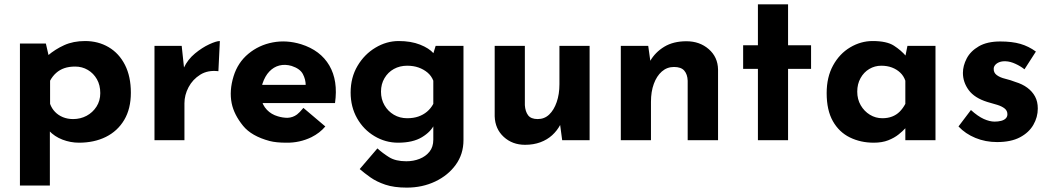

<svg xmlns="http://www.w3.org/2000/svg" viewBox="-20 -649 4869 889"><path d="M345.7 11.7Q306.6 11.7 269.5 -2.4Q232.4 -16.6 207 -43.9L210.9 -85V210H72.3V-447.3H192.4L211.9 -362.3L201.2 -391.6Q235.4 -420.9 277.3 -439.9Q319.3 -459 374 -459Q434.6 -459 482.9 -430.7Q531.2 -402.3 558.6 -348.6Q585.9 -294.9 585.9 -219.7Q585.9 -145.5 555.2 -93.8Q524.4 -42 470.2 -15.1Q416 11.7 345.7 11.7ZM318.4 -97.7Q352.5 -97.7 380.9 -112.8Q409.2 -127.9 426.8 -155.3Q444.3 -182.6 444.3 -217.8Q444.3 -254.9 428.7 -282.2Q413.1 -309.6 386.7 -325.2Q360.4 -340.8 328.1 -340.8Q299.8 -340.8 278.3 -333.5Q256.8 -326.2 240.2 -311.5Q223.6 -296.9 211.9 -275.4V-168Q219.7 -146.5 234.9 -130.9Q250 -115.2 271.5 -106.4Q293 -97.7 318.4 -97.7Z M821.3 -436.5 834 -317.4 831.1 -335Q849.6 -374 882.8 -401.4Q916 -428.7 948.7 -443.8Q981.4 -459 998 -459L991.2 -319.3Q942.4 -325.2 907.2 -303.2Q872.1 -281.2 853 -245.1Q834 -209 834 -170.9V0H695.3V-436.5Z M1228.5 3.9Q1144.5 -18.6 1105.5 -66.4Q1063.5 -118.2 1052.7 -170.9Q1041 -229.5 1061.5 -295.9Q1081.1 -359.4 1129.9 -399.9Q1178.7 -440.4 1242.7 -452.6Q1306.6 -464.8 1374 -444.3Q1463.9 -416 1504.9 -345.7Q1545.9 -275.4 1531.2 -171.9H1174.8L1168 -255.9H1427.7L1395.5 -253.9Q1395.5 -281.2 1382.3 -306.2Q1369.1 -331.1 1330.1 -343.8Q1299.8 -352.5 1273.4 -345.7Q1247.1 -338.9 1227.1 -317.9Q1207 -296.9 1195.3 -261.7Q1183.6 -222.7 1189.5 -192.4Q1195.3 -162.1 1215.8 -140.6Q1236.3 -119.1 1266.6 -110.4Q1289.1 -103.5 1311.5 -103.5Q1335.9 -104.5 1355.5 -119.1Q1366.2 -127 1384.8 -149.4L1486.3 -63.5Q1460.9 -33.2 1421.9 -13.7Q1367.2 12.7 1305.7 11.7Q1258.8 11.7 1228.5 3.9Z M1863.3 219.7Q1804.7 219.7 1764.2 206.1Q1723.6 192.4 1695.3 172.4Q1667 152.3 1645.5 133.8L1727.5 38.1Q1751 59.6 1781.2 78.6Q1811.5 97.7 1861.3 97.7Q1894.5 97.7 1922.9 86.4Q1951.2 75.2 1968.8 53.2Q1986.3 31.2 1986.3 -2V-97.7L1991.2 -73.2Q1975.6 -39.1 1933.6 -13.7Q1891.6 11.7 1823.2 11.7Q1764.6 11.7 1713.9 -18.6Q1663.1 -48.8 1633.3 -101.6Q1603.5 -154.3 1603.5 -220.7Q1603.5 -290 1635.3 -343.8Q1667 -397.5 1718.3 -428.2Q1769.5 -459 1826.2 -459Q1882.8 -459 1924.8 -442.4Q1966.8 -425.8 1987.3 -402.3L1982.4 -388.7L1997.1 -436.5H2126V0Q2126 64.5 2090.3 113.8Q2054.7 163.1 1995.1 191.4Q1935.5 219.7 1863.3 219.7ZM1744.1 -224.6Q1744.1 -189.5 1760.3 -161.6Q1776.4 -133.8 1803.7 -117.7Q1831.1 -101.6 1865.2 -101.6Q1894.5 -101.6 1917 -109.4Q1939.5 -117.2 1957 -131.8Q1974.6 -146.5 1986.3 -168V-275.4Q1977.5 -297.9 1959.5 -313Q1941.4 -328.1 1918 -336.4Q1894.5 -344.7 1865.2 -344.7Q1831.1 -344.7 1803.7 -329.6Q1776.4 -314.5 1760.3 -287.1Q1744.1 -259.8 1744.1 -224.6Z M2411.1 21.5Q2352.5 21.5 2312.5 -15.1Q2272.5 -51.8 2270.5 -110.4V-436.5H2410.2V-162.1Q2412.1 -132.8 2425.3 -115.2Q2438.5 -97.7 2469.7 -97.7Q2501 -97.7 2522.9 -118.7Q2544.9 -139.6 2557.6 -176.3Q2570.3 -212.9 2570.3 -258.8V-436.5H2710V0H2583L2572.3 -80.1L2574.2 -71.3Q2559.6 -43.9 2536.6 -22.9Q2513.7 -2 2481.9 9.8Q2450.2 21.5 2411.1 21.5Z M2981.4 -436.5 2992.2 -359.4 2990.2 -366.2Q3013.7 -407.2 3055.7 -432.6Q3097.7 -458 3158.2 -458Q3219.7 -458 3261.7 -421.4Q3303.7 -384.8 3304.7 -327.1V0H3164.1V-275.4Q3163.1 -304.7 3148.4 -321.8Q3133.8 -338.9 3100.6 -338.9Q3068.4 -338.9 3044.4 -317.9Q3020.5 -296.9 3007.3 -260.7Q2994.1 -224.6 2994.1 -177.7V0H2854.5V-436.5Z M3489.3 -628.9H3628.9V-439.5H3735.4V-330.1H3628.9V0H3489.3V-330.1H3420.9V-439.5H3489.3Z M4025.4 11.7Q3964.8 11.7 3915 -12.7Q3865.2 -37.1 3836.4 -87.9Q3807.6 -138.7 3807.6 -217.8Q3807.6 -292 3837.4 -346.2Q3867.2 -400.4 3916.5 -429.7Q3965.8 -459 4020.5 -459Q4085.9 -459 4119.1 -437.5Q4152.3 -416 4174.8 -389.6L4168.9 -373L4181.6 -436.5H4311.5V0H4171.9V-94.7L4182.6 -65.4Q4180.7 -65.4 4170.4 -53.7Q4160.2 -42 4140.6 -26.4Q4121.1 -10.7 4092.8 0.5Q4064.5 11.7 4025.4 11.7ZM4065.4 -101.6Q4090.8 -101.6 4110.8 -109.4Q4130.9 -117.2 4145.5 -131.8Q4160.2 -146.5 4171.9 -168V-275.4Q4164.1 -297.9 4147.9 -313Q4131.8 -328.1 4109.9 -336.4Q4087.9 -344.7 4060.5 -344.7Q4030.3 -344.7 4004.9 -329.6Q3979.5 -314.5 3964.4 -287.1Q3949.2 -259.8 3949.2 -224.6Q3949.2 -189.5 3965.3 -161.6Q3981.4 -133.8 4007.8 -117.7Q4034.2 -101.6 4065.4 -101.6Z M4596.7 8.8Q4543 8.8 4496.6 -10.3Q4450.2 -29.3 4418 -63.5L4475.6 -139.6Q4507.8 -110.4 4535.2 -98.1Q4562.5 -85.9 4585 -85.9Q4601.6 -85.9 4615.2 -89.4Q4628.9 -92.8 4636.7 -100.6Q4644.5 -108.4 4644.5 -120.1Q4644.5 -136.7 4631.3 -147Q4618.2 -157.2 4597.2 -163.6Q4576.2 -169.9 4551.8 -176.8Q4492.2 -195.3 4465.3 -231.9Q4438.5 -268.6 4438.5 -311.5Q4438.5 -344.7 4456.1 -378.4Q4473.6 -412.1 4512.2 -434.6Q4550.8 -457 4611.3 -457Q4666 -457 4704.6 -445.8Q4743.2 -434.6 4776.4 -410.2L4723.6 -328.1Q4705.1 -342.8 4681.6 -353.5Q4658.2 -364.3 4637.7 -365.2Q4620.1 -366.2 4607.4 -361.3Q4594.7 -356.4 4587.9 -348.1Q4581.1 -339.8 4581.1 -331.1Q4580.1 -312.5 4595.2 -301.3Q4610.4 -290 4634.8 -284.2Q4659.2 -278.3 4681.6 -269.5Q4713.9 -259.8 4736.8 -242.7Q4759.8 -225.6 4772.5 -202.1Q4785.2 -178.7 4785.2 -146.5Q4785.2 -106.4 4764.6 -70.8Q4744.1 -35.2 4702.6 -13.2Q4661.1 8.8 4596.7 8.8Z"/></svg>

Font: Josefin Sans CFJ
Style: Bold
Weight: 700
Designer: Santiago Orozco
Foundry: Typemade
Version: Version 2.001